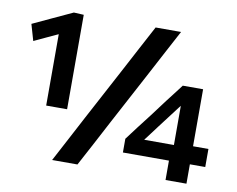

<svg xmlns="http://www.w3.org/2000/svg" viewBox="-78 -819 1138 922"><g transform="rotate(10 491.0 -358.0)"><path d="M157 -252.5V-600.5Q130 -588 101.5 -574.8Q73 -561.5 42 -547L19 -626.5Q68 -649.5 115.5 -671.5Q163 -693.5 210.5 -715.5L259 -713V-252.5ZM230.5 0Q259.5 -55 287.8 -108Q316 -161 352 -229.5L484 -477Q521.5 -547.5 550.2 -601.8Q579 -656 609.5 -713H733.5Q703 -656 674.2 -601.8Q645.5 -547.5 608 -477L476 -229.5Q440 -161 411.8 -108Q383.5 -55 354 0ZM783.5 0V-94.5H559V-161.5Q578 -187 607.5 -225.8Q637 -264.5 660.5 -294.5L720 -374Q736.5 -395 753.2 -417Q770 -439 786.5 -460.5H885.5V-182.5H960.5V-94.5H885.5V0ZM705.5 -247.5Q691 -228 677 -209.5Q663 -191 649 -172.5H794V-363.5Q790 -358.5 786.5 -354Z"/></g></svg>

Font: Commissioner SemiBold
Style: Regular
Weight: 600
Designer: Kostas Bartsokas
Foundry: Kostas Bartsokas
Version: Version 1.000; ttfautohint (v1.8.3)